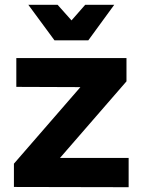

<svg xmlns="http://www.w3.org/2000/svg" viewBox="-20 -779 587 800"><path d="M48 -537H507V-440L230 -121H516V1L38 0V-97L315 -416L48 -417ZM335 -759H456L348 -611H207L98 -759H220L278 -694Z"/></svg>

Font: Argentum Sans SemiBold
Style: Regular
Weight: 600
Designer: Julieta Ulanovsky (Modified by Cristiano Sobral)
Foundry: Julieta Ulanovsky
Version: Version 5.001;November 22, 2018;FontCreator 11.5.0.2425 64-b